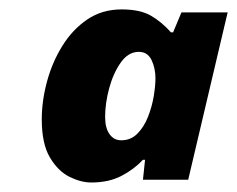

<svg xmlns="http://www.w3.org/2000/svg" viewBox="-20 -740 499 404"><path d="M171.9 -356Q150.4 -356 126.2 -367.9Q102.1 -379.9 85 -408.7Q67.9 -437.5 67.9 -488.8Q67.9 -527.8 78.9 -568.4Q89.8 -608.9 111.1 -643.3Q132.3 -677.7 163.6 -699Q194.8 -720.2 235.8 -720.2Q274.9 -720.2 297.6 -707Q320.3 -693.8 339.8 -671.9H344.2L361.8 -713.9H459L376 -361.8H280.8L285.2 -403.8H280.8Q262.2 -383.8 235.6 -369.9Q209 -356 171.9 -356ZM234.9 -444.8Q255.4 -444.8 269.3 -459Q283.2 -473.1 291.5 -494.4Q299.8 -515.6 303.5 -537.6Q307.1 -559.6 307.1 -575.2Q307.1 -596.7 298.8 -613.8Q290.5 -630.9 272 -630.9Q250 -630.9 234.1 -608.4Q218.3 -585.9 209.7 -554.2Q201.2 -522.5 201.2 -494.1Q201.2 -470.7 210.4 -457.8Q219.7 -444.8 234.9 -444.8Z"/></svg>

Font: Open Sans ExtraBold
Style: Italic
Weight: 800
Italic angle: -12°
Designer: Monotype Design Team
Foundry: Monotype Imaging Inc.
Version: Version 3.000; ttfautohint (v1.8.4)